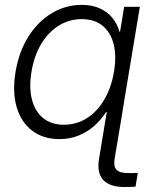

<svg xmlns="http://www.w3.org/2000/svg" viewBox="-20 -557 619 783"><path d="M487.3 205.6Q427.2 205.6 400.9 176.8Q374.5 147.9 383.8 91.3L416.5 -106.9H480.5L447.3 91.3Q442.4 122.1 455.3 135.5Q468.3 148.9 503.4 148.9Q510.3 148.9 522 148.7Q533.7 148.4 542 147.9L532.7 204.1Q523.9 204.6 512.2 205.1Q500.5 205.6 487.3 205.6ZM222.7 10.3Q156.2 10.3 111.1 -24.2Q65.9 -58.6 47.9 -120.4Q29.8 -182.1 43.5 -264.2Q57.1 -346.2 95.7 -407.5Q134.3 -468.8 190.7 -502.9Q247.1 -537.1 313.5 -537.1Q356.9 -537.1 388.4 -522.2Q419.9 -507.3 439.5 -482.7Q459 -458 466.8 -428.2H469.7L486.3 -529.3H550.3L462.4 0H399.4L416 -99.6H412.1Q393.1 -69.3 365.2 -44.4Q337.4 -19.5 301.5 -4.6Q265.6 10.3 222.7 10.3ZM240.2 -48.3Q292.5 -48.3 334.7 -75.4Q377 -102.5 405.5 -151.4Q434.1 -200.2 444.8 -264.2Q455.6 -328.6 443.4 -377Q431.2 -425.3 398.2 -452.1Q365.2 -479 313 -479Q262.2 -479 219.5 -452.4Q176.8 -425.8 147.9 -377.4Q119.1 -329.1 108.4 -264.2Q97.7 -199.2 110.4 -150.6Q123 -102.1 156.2 -75.2Q189.5 -48.3 240.2 -48.3Z"/></svg>

Font: Inter 24pt Light
Style: Italic
Weight: 300
Italic angle: -9.3988°
Designer: Rasmus Andersson
Foundry: rsms
Version: Version 4.001;git-66647c0bb